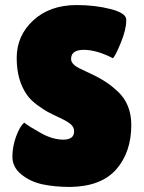

<svg xmlns="http://www.w3.org/2000/svg" viewBox="-20 -729 571 759"><path d="M76 -244Q95 -229 141.5 -203Q188 -177 230.5 -177Q273 -177 273 -210Q273 -225 261 -236.5Q249 -248 217 -263Q185 -278 169 -286.5Q153 -295 126.5 -314.5Q100 -334 86 -355Q46 -412 46 -500Q46 -588 111.5 -648.5Q177 -709 283 -709Q355 -709 416 -693.5Q477 -678 479 -653Q479 -650 479 -647Q479 -612 457 -558.5Q435 -505 426 -499Q362 -532 311.5 -532Q261 -532 261 -496Q261 -474 298 -457Q306 -453 321 -446Q336 -439 355.5 -429.5Q375 -420 397.5 -405.5Q420 -391 446 -367Q499 -317 499 -235Q499 -128 440 -60Q381 8 258 10Q198 10 149.5 0Q101 -10 65 -39Q29 -68 29 -109Q29 -150 44 -190.5Q59 -231 76 -244Z"/></svg>

Font: Lilita One
Style: Regular
Weight: 400
Designer: Juan Montoreano
Foundry: Juan Montoreano
Version: Version 1.002